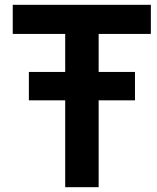

<svg xmlns="http://www.w3.org/2000/svg" viewBox="-20 -778 654 798"><path d="M390 -637V-479H541V-361H390V0H251V-361H100V-479H251V-637H33V-758H607V-637Z"/></svg>

Font: Biryani
Style: Bold
Weight: 700
Designer: Dan Reynolds and Mathieu Reguer
Foundry: Dan Reynolds and Mathieu Reguer
Version: Version 1.004; ttfautohint (v1.1) -l 5 -r 5 -G 72 -x 0 -D la